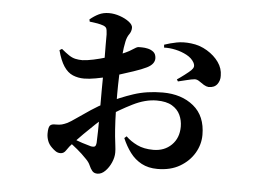

<svg xmlns="http://www.w3.org/2000/svg" viewBox="-49 -652 1097 792"><g transform="rotate(5 500.0 -256.0)"><path d="M626 35Q588 35 560 20Q532 5 512.5 -21Q493 -47 479 -80L488 -88Q507 -69 535 -55.5Q563 -42 602 -42Q648 -42 677.5 -71Q707 -100 707 -147Q707 -173 696.5 -195.5Q686 -218 662.5 -232Q639 -246 599 -246Q552 -246 500 -220Q448 -194 402 -163Q380 -149 356 -126.5Q332 -104 309.5 -81.5Q287 -59 272 -43Q254 -24 245 -9.5Q236 5 222 5Q211 5 202.5 -0.5Q194 -6 186 -14Q173 -26 167.5 -41Q162 -56 162 -71Q162 -96 168.5 -104Q175 -112 193 -111Q208 -111 217.5 -113.5Q227 -116 240 -122Q252 -128 276 -145Q300 -162 331 -182.5Q362 -203 392 -218Q446 -245 500.5 -263Q555 -281 621 -281Q699 -281 749 -240Q799 -199 799 -121Q799 -81 778 -45.5Q757 -10 718.5 12.5Q680 35 626 35ZM381 76Q367 76 359.5 67Q352 58 346.5 45Q341 32 329 20Q309 -1 289.5 -17Q270 -33 251 -47L264 -62Q286 -52 308 -45Q330 -38 345 -34Q358 -32 362 -36Q366 -40 367 -50Q369 -97 369 -152Q369 -207 369 -272Q369 -294 369.5 -326.5Q370 -359 369.5 -393Q369 -427 369 -456Q369 -485 369 -500Q368 -519 365 -525Q362 -531 352 -535Q341 -539 327 -541.5Q313 -544 295 -546L293 -555Q311 -570 329.5 -579Q348 -588 372 -588Q394 -588 417 -580Q440 -572 455.5 -560Q471 -548 471 -536Q471 -521 462 -508.5Q453 -496 449 -477Q444 -455 440.5 -417Q437 -379 435.5 -336Q434 -293 434 -258Q434 -191 436 -149.5Q438 -108 440.5 -83.5Q443 -59 445 -44.5Q447 -30 447 -17Q447 3 437.5 24.5Q428 46 413 61Q398 76 381 76ZM292 -310Q267 -310 245.5 -319Q224 -328 208 -352Q192 -376 181 -418L191 -424Q209 -409 222.5 -400Q236 -391 249.5 -388Q263 -385 279 -385Q299 -386 324.5 -391.5Q350 -397 375 -404.5Q400 -412 419 -418Q460 -433 479 -446Q498 -459 505 -459Q508 -459 519.5 -459Q531 -459 544 -456Q557 -453 567 -445Q577 -437 578 -420Q579 -395 547 -379Q527 -369 492.5 -357.5Q458 -346 426 -336Q416 -332 391.5 -326Q367 -320 340 -315Q313 -310 292 -310ZM807 -320Q797 -321 787 -327Q777 -333 767.5 -340Q758 -347 748 -347Q735 -346 714 -340.5Q693 -335 679 -332L674 -340Q685 -347 704 -361.5Q723 -376 730 -383Q738 -391 739.5 -398Q741 -405 736 -415Q726 -433 704.5 -444.5Q683 -456 658 -461.5Q633 -467 610 -466L609 -478Q632 -486 659.5 -491.5Q687 -497 720 -493Q756 -489 786.5 -470.5Q817 -452 835 -426.5Q853 -401 853 -371Q854 -351 842.5 -335.5Q831 -320 807 -320Z"/></g></svg>

Font: Noto Serif SC ExtraLight
Style: Bold
Weight: 700
Version: Version 2.002-H1;hotconv 1.1.0;makeotfexe 2.6.0